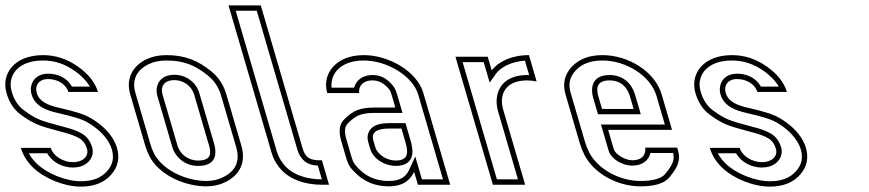

<svg xmlns="http://www.w3.org/2000/svg" viewBox="-117 -687 3231 714"><path d="M153.6 -84C118.7 -84 80.7 -106.5 71.8 -137H-39.4C-31.4 -109.7 -16.1 -85.2 6.4 -63.5C48.1 -23.5 121.6 7 183.9 7C232.3 7 269.5 -7.5 295.6 -36.5C321.7 -65.5 329.1 -99.3 317.8 -138C307.8 -172.1 280.8 -205.7 246.2 -231C210.2 -257.3 187.5 -264.3 140.9 -277L99.2 -287C62.7 -295.8 29.3 -308 19.4 -342C12.4 -366.1 24.8 -393 62 -393C96.3 -393 128.6 -374.7 137.3 -345H247.3C236.9 -380.3 211.8 -412 172 -440C132.1 -468 89.3 -482 43.5 -482C-65.8 -482 -113.2 -410.8 -92.8 -341C-82.7 -306.3 -65.4 -279.8 -40.8 -261.5C7.8 -225.1 34.5 -217.7 92.8 -202L118.6 -195C144.7 -188.3 164.6 -180.8 178.3 -172.5C192 -164.2 201.4 -151.3 206.4 -134C214.1 -108 194.1 -84 153.6 -84ZM153.6 -64C163.7 -64 173.1 -65.3 181.8 -67.7C215 -77.3 235.1 -107.3 225.6 -139.6C219.4 -160.8 207 -178.5 188.7 -189.6C172.4 -199.5 150.6 -207.5 123.7 -214.3L98 -221.3C39.3 -237.2 17.8 -242.7 -28.9 -277.5C-49.5 -292.9 -64.4 -315.2 -73.6 -346.6C-76.2 -355.4 -77.4 -364.1 -77.4 -372.5C-77.5 -417.5 -41.7 -462 43.5 -462C85.1 -462 123.6 -449.5 160.5 -423.6C187 -405 206.2 -384.2 217.1 -365H150.6C132.6 -397.8 97.5 -413 62 -413C54.3 -413 47 -412.1 40.2 -410.2C3.7 -400.1 -8.1 -364.7 0.2 -336.4C13.7 -290.2 58.4 -276.2 94.6 -267.6L135.9 -257.6C183.8 -244.6 200.4 -239.7 234.4 -214.8C266.4 -191.5 290.3 -160.7 298.6 -132.4C308.2 -99.6 302.4 -74 280.7 -49.9C259.1 -25.8 228.3 -13 183.9 -13C127.5 -13 57.7 -42.1 20.3 -77.9C7.5 -90.2 -2.5 -103.5 -9.8 -117H58.6C77.4 -83 116.3 -64 153.6 -64Z M367.3 -336 422.9 -146C427 -132 432 -119.2 437.9 -107.5C473.3 -37.6 567.1 6 651.1 6C676.9 6 700.7 0.5 722.5 -10.5C772.7 -35.9 799.3 -81.1 780.4 -146L724.8 -336C714.5 -371.3 695.7 -400 668.4 -422C618.6 -462.2 570.5 -482 502.1 -482C474.6 -482 450.4 -477.2 429.5 -467.5C377.1 -443.3 349.9 -395.5 367.3 -336ZM531.8 -389C566 -389 596.1 -365.9 604.8 -336L659.8 -148C668.6 -117.7 670.2 -90 619.2 -90C582.3 -90 552.2 -114.1 542.9 -146L487.3 -336C479.5 -362.6 490.9 -389 531.8 -389ZM386.5 -341.6C372 -391.2 392.8 -428.5 437.9 -449.3C455.8 -457.6 477 -462 502.1 -462C566.3 -462 608.6 -444.6 655.9 -406.4C679.9 -387 696.3 -362.2 705.6 -330.4L761.2 -140.4C777.5 -84.6 756.7 -50.2 713.5 -28.4C694.6 -18.8 674 -14 651.1 -14C572.8 -14 486.4 -56 455.7 -116.5C450.4 -127 445.8 -138.7 442.1 -151.6ZM531.8 -409C522.8 -409 514.4 -407.9 506.8 -405.7C469.3 -394.9 459.7 -359.1 468.1 -330.4L523.7 -140.4C535.5 -100 573.4 -70 619.2 -70C630 -70 639.4 -71 647.9 -73.4C692.6 -86.1 685.9 -130 679 -153.6L624 -341.6C612.7 -380.5 574.8 -409 531.8 -409Z M852.8 -667H732.8L893.3 -118C898.8 -99.3 907.9 -81.8 920.6 -65.5C956.8 -18.8 1018.1 0 1080.3 0H1106.6L1080 -91H1071.2C1030.3 -91 1016.9 -105.7 1007.8 -137ZM837.8 -647 988.6 -131.4C998.9 -96.3 1021.3 -72.8 1065 -71.1L1079.9 -20C1020.5 -20.2 967.2 -38.1 936.4 -77.8C925.1 -92.3 917.3 -107.5 912.5 -123.6L759.5 -647Z M1423 -48 1437.1 0H1557.1L1457.4 -341C1433.6 -422.2 1328.5 -482 1236.2 -482C1128.8 -482 1079.8 -409.5 1099.9 -341H1218.6C1216 -364.3 1229.8 -388 1268.6 -388C1284.5 -388 1298.3 -383.3 1310.2 -374C1334.4 -355 1335.5 -347.5 1341.2 -328L1353.2 -287H1273.2C1248.2 -287 1227.6 -283.8 1211.6 -277.5C1195.5 -271.2 1179 -259.3 1161.9 -242C1144.9 -224.7 1141.6 -198.3 1151.9 -163L1167.7 -109C1173.2 -90.3 1177.5 -70.7 1198.7 -50C1232.9 -12.7 1276.3 6 1328.8 6C1385.5 6 1410.8 -21.2 1423 -48ZM1331 -209H1376L1389.4 -163C1399.2 -129.4 1408.7 -90 1354.5 -90C1321.3 -90 1286.9 -111.9 1278.6 -140L1271.6 -164C1262.6 -194.9 1283.3 -209 1331 -209ZM1404.8 -56.3C1395.1 -35.1 1377.8 -14 1328.8 -14C1281.3 -14 1244 -30.2 1213.4 -63.5L1213.1 -63.9L1212.7 -64.3C1195.3 -81.3 1192.6 -95 1186.9 -114.6L1171.1 -168.6C1161.7 -200.9 1166.3 -217.9 1176.2 -228C1191.9 -244 1206.4 -254 1218.9 -258.9C1231.7 -263.9 1249.8 -267 1273.2 -267H1379.8L1360.4 -333.6C1354.8 -352.6 1348.8 -369.1 1322.6 -389.7C1307.2 -401.8 1288.5 -408 1268.6 -408C1231.2 -408 1206.7 -388.2 1199.9 -361H1116.1C1115.6 -365.4 1115.5 -367.5 1115.5 -371C1115.3 -416 1152.4 -462 1236.2 -462C1321.9 -462 1417.9 -404.7 1438.2 -335.4L1530.4 -20H1452.1L1427.2 -105.1ZM1331 -229C1315.1 -229 1301.4 -227.7 1289.2 -224.1C1259.4 -215.5 1243.2 -190.1 1252.4 -158.4L1259.4 -134.4C1270.9 -95.2 1314 -70 1354.5 -70C1363.5 -70 1371.7 -70.9 1379.2 -73C1432.7 -87.7 1415.4 -145.4 1408.6 -168.6L1390.9 -229Z M1878.6 -384 1850 -482C1783.2 -482 1733.4 -455.4 1711.7 -425L1696.7 -476H1576.7L1715.9 0H1835.9L1754.3 -279C1738.6 -332.7 1759.5 -388 1843.7 -388C1855.2 -388 1867.7 -386.3 1878.6 -384ZM1850.8 -407.8C1848 -408 1846.1 -408 1843.7 -408C1827.2 -408 1812.4 -406.1 1799.2 -402.3C1734.6 -383.9 1720.4 -323.9 1735.1 -273.4L1809.2 -20H1730.9L1603.4 -456H1681.8L1704 -379.9L1727.9 -413.4C1743.4 -435 1781.6 -457.8 1835.1 -461.5Z M2233.9 -91C2209.4 -91 2171.5 -111.7 2165.3 -133L2144.6 -204H2382.1L2343.5 -336C2318.8 -420.6 2220.3 -482 2123.3 -482C2074.1 -482 2036.1 -467.5 2009.1 -438.5C1982.2 -409.5 1974.5 -375.3 1986 -336L2038.9 -155C2043 -141 2048.6 -126.8 2055.7 -112.5C2091.2 -41 2180.2 6 2264.7 6C2318 6 2354 -5.2 2372.4 -27.5C2390.9 -49.8 2401.9 -68.3 2405.6 -83C2409.2 -97.7 2408.9 -112.3 2404.6 -127L2401.4 -138H2282.6C2285.3 -114.3 2273.7 -91 2233.9 -91ZM2149.5 -388C2192 -388 2215.7 -362.8 2225.5 -329L2239.3 -282H2121.8L2108 -329C2098.3 -362.2 2104.9 -388 2149.5 -388ZM2233.9 -71C2272.1 -71 2296.1 -91.4 2301.6 -118H2386.3C2388.8 -107.1 2388.7 -98.1 2386.2 -87.8C2383.8 -78.3 2374.6 -61.5 2357 -40.2C2344.8 -25.5 2316.2 -14 2264.7 -14C2186.8 -14 2104.9 -58.4 2073.6 -121.4C2067 -134.8 2061.8 -147.8 2058.1 -160.6L2005.2 -341.6C1995.4 -375 2001.5 -400.8 2023.8 -424.9C2046.3 -449.1 2078 -462 2123.3 -462C2213.1 -462 2302.8 -404 2324.3 -330.4L2355.4 -224H2117.9L2146.1 -127.4C2156.3 -92.5 2202.5 -71 2233.9 -71ZM2149.5 -408C2140.1 -408 2131.5 -407 2123.6 -404.9C2082.1 -393.4 2080.1 -353.2 2088.8 -323.4L2106.8 -262H2266L2244.7 -334.6C2233.1 -374.5 2202 -408 2149.5 -408Z M2715.6 -84C2680.7 -84 2642.7 -106.5 2633.8 -137H2522.6C2530.6 -109.7 2545.9 -85.2 2568.4 -63.5C2610.1 -23.5 2683.6 7 2745.9 7C2794.3 7 2831.5 -7.5 2857.6 -36.5C2883.7 -65.5 2891.1 -99.3 2879.8 -138C2869.8 -172.1 2842.8 -205.7 2808.2 -231C2772.2 -257.3 2749.5 -264.3 2702.9 -277L2661.2 -287C2624.7 -295.8 2591.3 -308 2581.4 -342C2574.4 -366.1 2586.8 -393 2624 -393C2658.3 -393 2690.6 -374.7 2699.3 -345H2809.3C2798.9 -380.3 2773.8 -412 2734 -440C2694.1 -468 2651.3 -482 2605.5 -482C2496.2 -482 2448.8 -410.8 2469.2 -341C2479.3 -306.3 2496.6 -279.8 2521.2 -261.5C2569.8 -225.1 2596.5 -217.7 2654.8 -202L2680.6 -195C2706.7 -188.3 2726.6 -180.8 2740.3 -172.5C2754 -164.2 2763.4 -151.3 2768.4 -134C2776.1 -108 2756.1 -84 2715.6 -84ZM2715.6 -64C2725.7 -64 2735.1 -65.3 2743.8 -67.7C2777 -77.3 2797.1 -107.3 2787.6 -139.6C2781.4 -160.8 2769 -178.5 2750.7 -189.6C2734.4 -199.5 2712.6 -207.5 2685.7 -214.3L2660 -221.3C2601.3 -237.2 2579.8 -242.7 2533.1 -277.5C2512.5 -292.9 2497.6 -315.2 2488.4 -346.6C2485.8 -355.4 2484.6 -364.1 2484.6 -372.5C2484.5 -417.5 2520.3 -462 2605.5 -462C2647.1 -462 2685.6 -449.5 2722.5 -423.6C2749 -405 2768.2 -384.2 2779.1 -365H2712.6C2694.6 -397.8 2659.5 -413 2624 -413C2616.3 -413 2609 -412.1 2602.2 -410.2C2565.7 -400.1 2553.9 -364.7 2562.2 -336.4C2575.7 -290.2 2620.4 -276.2 2656.6 -267.6L2697.9 -257.6C2745.8 -244.6 2762.4 -239.7 2796.4 -214.8C2828.4 -191.5 2852.3 -160.7 2860.6 -132.4C2870.2 -99.6 2864.4 -74 2842.7 -49.9C2821.1 -25.8 2790.3 -13 2745.9 -13C2689.5 -13 2619.7 -42.1 2582.3 -77.9C2569.5 -90.2 2559.5 -103.5 2552.2 -117H2620.6C2639.4 -83 2678.3 -64 2715.6 -64Z"/></svg>

Font: Din Kursivschrift
Style: BreitLeftGho
Weight: 400
Version: Version 1.089